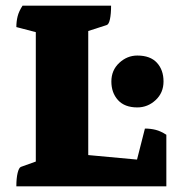

<svg xmlns="http://www.w3.org/2000/svg" viewBox="-20 -661 651 681"><path d="M38 0Q38 -29 42.5 -47.5Q47 -66 54 -69L107 -88V-547L38 -565Q38 -585 42.5 -603Q47 -621 60 -641H374Q374 -612 370 -593Q366 -574 358 -572L293 -551V-111L466 -95L494 -205Q514 -205 532 -200.5Q550 -196 570 -183V0ZM467 -280Q422 -280 398.5 -306Q375 -332 375 -372Q375 -412 403 -438Q431 -464 467 -464Q513 -464 536.5 -438.5Q560 -413 560 -372Q560 -332 532 -306Q504 -280 467 -280Z"/></svg>

Font: Petrona Black
Style: Regular
Weight: 900
Designer: Ringo R. Seeber
Foundry: Ringo R. Seeber
Version: Version 2.001; ttfautohint (v1.8.3)